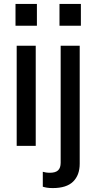

<svg xmlns="http://www.w3.org/2000/svg" viewBox="-20 -743 491 978"><path d="M65 0V-510H162V0ZM59 -612V-723H168V-612ZM249 215Q231 215 219 213Q207 211 198 208V132Q204 134 213.5 135.5Q223 137 234 137Q263 137 276 124.5Q289 112 289 86V-510H386V91Q386 149 352.5 182Q319 215 249 215ZM283 -612V-723H392V-612Z"/></svg>

Font: Instrument Sans SemiCondensed Medium
Style: Regular
Weight: 500
Width: 4
Designer: Rodrigo Fuenzalida
Foundry: fragTYPE
Version: Version 1.000;gftools[0.9.28]